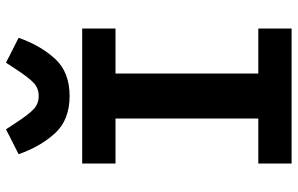

<svg xmlns="http://www.w3.org/2000/svg" viewBox="-196 -796 992 640"><g transform="rotate(-90 300.0 -476.0)"><path d="M75 0V-111H225V-587H75V-698H525V-587H375V-111H525V0ZM106 -910 189 -952 210 -920 212 -917Q238 -877 256 -860Q274 -843 300 -843Q326 -843 344 -860Q362 -877 388 -917L390 -920L411 -952L494 -910Q469 -838 424.5 -789Q380 -740 300 -740Q220 -740 175.5 -789Q131 -838 106 -910Z"/></g></svg>

Font: iA Writer Mono V
Style: Regular
Weight: 400
Designer: Mike Abbink, Paul van der Laan, Pieter van Rosmalen
Foundry: Bold Monday
Version: Version 2.000